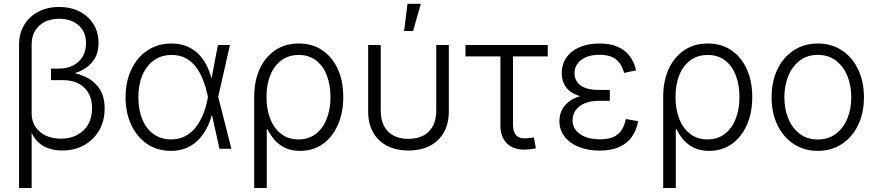

<svg xmlns="http://www.w3.org/2000/svg" viewBox="-20 -773 4561 998"><path d="M79.1 204.1V-541Q79.1 -599.1 105.5 -643.1Q131.8 -687 179 -711.9Q226.1 -736.8 287.6 -736.8Q348.1 -736.8 394 -712.9Q439.9 -689 466.1 -647Q492.2 -605 492.2 -549.8Q492.2 -499 469.5 -463.9Q446.8 -428.7 407.5 -408.4Q368.2 -388.2 317.9 -382.3V-400.9Q372.6 -396.5 419.4 -375.7Q466.3 -355 495.1 -314.5Q523.9 -273.9 523.9 -208.5Q523.9 -145 495.6 -95.7Q467.3 -46.4 417.7 -18.6Q368.2 9.3 303.2 9.3Q262.7 9.3 228.8 -3.2Q194.8 -15.6 170.9 -41.7Q147 -67.9 135.3 -108.4L144.5 -114.3V204.1ZM296.4 -52.2Q345.2 -52.2 381.8 -71.8Q418.5 -91.3 438.5 -126.7Q458.5 -162.1 458.5 -209Q458.5 -279.3 417.5 -317.9Q376.5 -356.4 308.1 -356.4H245.1V-416.5H286.6Q329.1 -416.5 360.8 -433.1Q392.6 -449.7 409.9 -479.5Q427.2 -509.3 427.2 -548.8Q427.2 -606.4 389.2 -640.9Q351.1 -675.3 287.6 -675.3Q223.1 -675.3 183.8 -639.2Q144.5 -603 144.5 -542V-181.6Q144.5 -144.5 163.3 -115.2Q182.1 -85.9 216.1 -69.1Q250 -52.2 296.4 -52.2Z M868.7 11.2Q798.3 11.2 745.4 -24.4Q692.4 -60.1 662.6 -123Q632.8 -186 632.8 -267.6Q632.8 -349.6 663.1 -412.6Q693.4 -475.6 747.1 -511.2Q800.8 -546.9 870.6 -546.9Q919.9 -546.9 956.8 -530Q993.7 -513.2 1019.3 -484.1Q1044.9 -455.1 1061 -418.2Q1077.1 -381.3 1085 -340.8H1107.4L1113.8 -271.5L1182.6 0H1120.6L1058.6 -280.3Q1049.8 -319.8 1035.6 -356.7Q1021.5 -393.6 999.8 -423.1Q978 -452.6 946.5 -470Q915 -487.3 872.1 -487.3Q819.8 -487.3 781 -460.2Q742.2 -433.1 720.7 -383.5Q699.2 -334 699.2 -267.6Q699.2 -201.7 720 -152.1Q740.7 -102.5 779.1 -75.4Q817.4 -48.3 869.6 -48.3Q910.6 -48.3 942.4 -65.2Q974.1 -82 997.3 -111.3Q1020.5 -140.6 1035.6 -178.2Q1050.8 -215.8 1058.6 -256.8L1112.8 -539.1H1175.3L1113.8 -268.1L1107.9 -199.7H1087.4Q1078.1 -156.7 1060.5 -118.7Q1043 -80.6 1016.1 -51.3Q989.3 -22 952.6 -5.4Q916 11.2 868.7 11.2Z M1301.3 204.1V-269Q1301.3 -352.5 1330.1 -415Q1358.9 -477.5 1410.9 -512.2Q1462.9 -546.9 1532.7 -546.9Q1603 -546.9 1654.8 -512.2Q1706.5 -477.5 1735.4 -415Q1764.2 -352.5 1764.2 -269Q1764.2 -185.5 1735.8 -122.6Q1707.5 -59.6 1657.2 -24.2Q1606.9 11.2 1540 11.2Q1493.2 11.2 1459.7 -5.6Q1426.3 -22.5 1404.8 -48.3Q1383.3 -74.2 1371.1 -101.1H1366.7V204.1ZM1531.2 -48.3Q1584 -48.3 1621.3 -76.9Q1658.7 -105.5 1678.2 -155.5Q1697.8 -205.6 1697.8 -269Q1697.8 -332 1678.7 -381.3Q1659.7 -430.7 1622.8 -459Q1585.9 -487.3 1532.7 -487.3Q1480.5 -487.3 1442.9 -459.7Q1405.3 -432.1 1385.3 -383.1Q1365.2 -334 1365.2 -269Q1365.2 -204.6 1385 -154.8Q1404.8 -105 1441.9 -76.7Q1479 -48.3 1531.2 -48.3Z M2103 9.3Q2038.6 9.3 1991.5 -15.4Q1944.3 -40 1918.9 -85.7Q1893.6 -131.3 1893.6 -194.8V-539.1H1959V-197.8Q1959 -150.9 1976.1 -118.2Q1993.2 -85.4 2025.6 -68.4Q2058.1 -51.3 2103 -51.3Q2148.4 -51.3 2180.7 -68.4Q2212.9 -85.4 2230.2 -118.2Q2247.6 -150.9 2247.6 -197.8V-539.1H2313V-194.8Q2313 -131.3 2287.6 -85.7Q2262.2 -40 2215.1 -15.4Q2168 9.3 2103 9.3ZM2080.6 -611.8 2098.1 -753.4H2167.5L2127 -611.8Z M2715.8 4.4Q2651.9 7.8 2616.5 -25.9Q2581.1 -59.6 2581.1 -121.1V-480H2399.4V-539.1H2827.1V-480H2646.5V-126Q2646.5 -87.4 2663.8 -69.3Q2681.2 -51.3 2717.3 -54.2Q2725.1 -54.7 2735.6 -55.9Q2746.1 -57.1 2754.9 -58.6L2765.6 -2Q2755.4 0.5 2742.4 2.2Q2729.5 3.9 2715.8 4.4Z M3096.7 9.8Q3035.2 9.8 2988 -9.5Q2940.9 -28.8 2914.3 -63.5Q2887.7 -98.1 2887.7 -144Q2887.7 -172.9 2899.4 -198.2Q2911.1 -223.6 2935.3 -243.2Q2959.5 -262.7 2997.8 -273.9Q3036.1 -285.2 3089.8 -285.2H3149.9V-249H3090.8Q3051.3 -249 3020.8 -236.6Q2990.2 -224.1 2973.1 -201.2Q2956.1 -178.2 2956.1 -147.5Q2956.1 -103.5 2994.9 -76.2Q3033.7 -48.8 3098.6 -48.8Q3142.1 -48.8 3169.2 -61.3Q3196.3 -73.7 3211.2 -97.2Q3226.1 -120.6 3232.9 -154.3L3296.9 -143.1Q3288.6 -95.7 3263.9 -61.3Q3239.3 -26.9 3197.8 -8.5Q3156.2 9.8 3096.7 9.8ZM3090.8 -261.7Q3037.1 -261.7 3000.5 -271.7Q2963.9 -281.7 2941.7 -299.6Q2919.4 -317.4 2909.7 -341.3Q2899.9 -365.2 2899.9 -392.1Q2899.9 -439.9 2924.6 -474.6Q2949.2 -509.3 2993.4 -528.1Q3037.6 -546.9 3096.7 -546.9Q3150.9 -546.9 3189.7 -530.3Q3228.5 -513.7 3252.4 -482.7Q3276.4 -451.7 3286.1 -407.2L3223.6 -394Q3212.9 -439.5 3182.4 -463.9Q3151.9 -488.3 3096.2 -488.3Q3036.6 -488.3 3001.5 -461.7Q2966.3 -435.1 2966.3 -392.1Q2966.3 -352.5 2997.8 -329.1Q3029.3 -305.7 3091.8 -305.7H3149.9V-261.7Z M3427.2 204.1V-269Q3427.2 -352.5 3456.1 -415Q3484.9 -477.5 3536.9 -512.2Q3588.9 -546.9 3658.7 -546.9Q3729 -546.9 3780.8 -512.2Q3832.5 -477.5 3861.3 -415Q3890.1 -352.5 3890.1 -269Q3890.1 -185.5 3861.8 -122.6Q3833.5 -59.6 3783.2 -24.2Q3732.9 11.2 3666 11.2Q3619.1 11.2 3585.7 -5.6Q3552.2 -22.5 3530.8 -48.3Q3509.3 -74.2 3497.1 -101.1H3492.7V204.1ZM3657.2 -48.3Q3710 -48.3 3747.3 -76.9Q3784.7 -105.5 3804.2 -155.5Q3823.7 -205.6 3823.7 -269Q3823.7 -332 3804.7 -381.3Q3785.6 -430.7 3748.8 -459Q3711.9 -487.3 3658.7 -487.3Q3606.4 -487.3 3568.8 -459.7Q3531.2 -432.1 3511.2 -383.1Q3491.2 -334 3491.2 -269Q3491.2 -204.6 3511 -154.8Q3530.8 -105 3567.9 -76.7Q3605 -48.3 3657.2 -48.3Z M4230.5 11.2Q4160.2 11.2 4106 -24.2Q4051.8 -59.6 4021.2 -122.6Q3990.7 -185.5 3990.7 -267.1Q3990.7 -350.1 4021.2 -413.1Q4051.8 -476.1 4106 -511.5Q4160.2 -546.9 4230.5 -546.9Q4301.8 -546.9 4355.7 -511.5Q4409.7 -476.1 4440.2 -412.8Q4470.7 -349.6 4470.7 -267.1Q4470.7 -185.5 4440.2 -122.6Q4409.7 -59.6 4355.7 -24.2Q4301.8 11.2 4230.5 11.2ZM4230.5 -47.9Q4286.1 -47.9 4325 -77.4Q4363.8 -106.9 4384.3 -156.7Q4404.8 -206.5 4404.8 -267.1Q4404.8 -328.6 4384.3 -378.7Q4363.8 -428.7 4324.7 -458.3Q4285.6 -487.8 4230.5 -487.8Q4175.8 -487.8 4137 -458Q4098.1 -428.2 4077.6 -378.4Q4057.1 -328.6 4057.1 -267.1Q4057.1 -206.1 4077.6 -156.5Q4098.1 -106.9 4137 -77.4Q4175.8 -47.9 4230.5 -47.9Z"/></svg>

Font: Inter 18pt Light
Style: Regular
Weight: 300
Designer: Rasmus Andersson
Foundry: rsms
Version: Version 4.001;git-66647c0bb